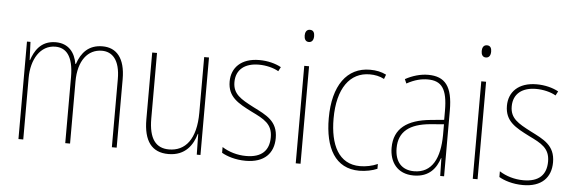

<svg xmlns="http://www.w3.org/2000/svg" viewBox="-48 -940 3090 1034"><g transform="rotate(5 1497.0 -422.5)"><path d="M485 -603C410 -603 371 -558 350 -496H347C337 -556 302 -603 232 -603C149 -603 118 -542 102 -495H100L96 -593H77V-66H103V-399C103 -499 151 -579 232 -579C287 -579 330 -541 330 -423V-66H356V-402C356 -515 408 -579 484 -579C539 -579 582 -539 582 -434V-66H608V-436C608 -552 559 -603 485 -603Z M1061 -593H1035V-293C1035 -148 977 -81 889 -81C819 -81 780 -128 780 -239V-593H754V-232C754 -115 798 -56 888 -56C981 -56 1020 -119 1037 -178H1039L1041 -66H1061Z M1457 -192C1457 -284 1395 -311 1322 -348C1253 -384 1209 -408 1209 -473C1209 -542 1258 -578 1332 -578C1371 -578 1412 -568 1439 -552L1451 -575C1420 -592 1378 -603 1333 -603C1234 -603 1183 -548 1183 -474C1183 -390 1241 -360 1316 -322C1384 -289 1430 -266 1430 -194C1430 -123 1391 -82 1306 -82C1258 -82 1212 -96 1176 -119V-88C1203 -72 1250 -56 1306 -56C1407 -56 1457 -110 1457 -192Z M1590 -789C1570 -789 1564 -772 1564 -756C1564 -738 1571 -723 1589 -723C1607 -723 1615 -737 1615 -757C1615 -773 1610 -789 1590 -789ZM1602 -593H1576V-66H1602Z M1920 -56C1955 -56 1992 -64 2017 -75V-101C1988 -88 1954 -81 1922 -81C1806 -81 1758 -183 1758 -324C1758 -488 1825 -578 1932 -578C1959 -578 1986 -573 2010 -560L2019 -584C1993 -597 1965 -603 1931 -603C1807 -603 1732 -501 1732 -324C1732 -163 1790 -56 1920 -56Z M2245 -603C2204 -603 2160 -590 2122 -569L2132 -546C2175 -570 2212 -578 2245 -578C2320 -578 2352 -537 2352 -417V-369L2279 -362C2155 -350 2083 -300 2083 -195C2083 -119 2124 -56 2214 -56C2300 -56 2336 -109 2353 -162H2355L2357 -66H2378V-422C2378 -552 2337 -603 2245 -603ZM2279 -339 2353 -345V-286C2352 -164 2313 -79 2214 -79C2148 -79 2110 -121 2110 -195C2110 -285 2169 -329 2279 -339Z M2547 -789C2527 -789 2521 -772 2521 -756C2521 -738 2528 -723 2546 -723C2564 -723 2572 -737 2572 -757C2572 -773 2567 -789 2547 -789ZM2559 -593H2533V-66H2559Z M2956 -192C2956 -284 2894 -311 2821 -348C2752 -384 2708 -408 2708 -473C2708 -542 2757 -578 2831 -578C2870 -578 2911 -568 2938 -552L2950 -575C2919 -592 2877 -603 2832 -603C2733 -603 2682 -548 2682 -474C2682 -390 2740 -360 2815 -322C2883 -289 2929 -266 2929 -194C2929 -123 2890 -82 2805 -82C2757 -82 2711 -96 2675 -119V-88C2702 -72 2749 -56 2805 -56C2906 -56 2956 -110 2956 -192Z"/></g></svg>

Font: Noto Sans Malayalam UI Condensed Thin
Style: Regular
Weight: 100
Width: 3
Designer: Jelle Bosma - Monotype Design Team
Foundry: Monotype Imaging Inc.
Version: Version 2.104